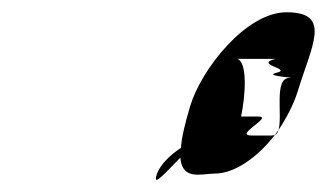

<svg xmlns="http://www.w3.org/2000/svg" viewBox="-20 -670 533 313"><path d="M235 -384C229 -364 251 -390 274 -413C277 -375 309 -387 330 -387C364 -387 402 -416 428 -450C427 -450 424 -449 423 -449H391C359 -449 427 -480 401 -480H373C380 -513 384 -568 367 -574H429C394 -565 454 -558 433 -552C404 -546 469 -543 452 -543C426 -543 441 -482 434 -458C448 -479 459 -501 465 -520C488 -596 522 -650 447 -650C381 -650 308 -557 290 -497C281 -467 276 -445 275 -429C257 -417 240 -401 235 -384ZM428 -450C431 -451 433 -454 434 -458C432 -455 430 -453 428 -450Z"/></svg>

Font: bitstorm
Style: maxextobl
Weight: 400
Version: Version 0.2